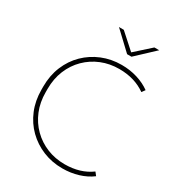

<svg xmlns="http://www.w3.org/2000/svg" viewBox="-215 -1033 1072 1174"><g transform="rotate(30 321.0 -446.0)"><path d="M407 15Q334 15 270.5 -11Q207 -37 159 -84Q111 -131 84 -196Q57 -261 57 -339V-361Q57 -439 84 -504Q111 -569 159 -616Q207 -663 270.5 -689Q334 -715 407 -715Q466 -715 518 -699Q570 -683 610 -654L593 -631Q516 -686 407 -686Q340 -686 282 -662.5Q224 -639 180 -595.5Q136 -552 111.5 -492.5Q87 -433 87 -361V-339Q87 -267 111.5 -207.5Q136 -148 180 -104.5Q224 -61 282 -37.5Q340 -14 407 -14Q517 -14 593 -70L611 -47Q571 -17 518.5 -1Q466 15 407 15ZM402 -788 276 -907H310L427 -802H409L526 -907H560L433 -788Z"/></g></svg>

Font: SUSE Thin
Style: Regular
Weight: 250
Designer: Rene Bieder
Foundry: SUSE
Version: Version 1.000